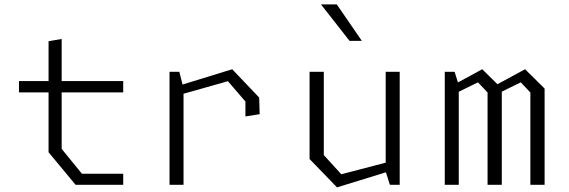

<svg xmlns="http://www.w3.org/2000/svg" viewBox="-20 -818 2520 850"><path d="M195 -144V-635.5L253 -645.5V-159L342.5 -49H525.5V0H314.5ZM64 -459H525.5V-409H64Z M1066.5 -368.5 989 -458.5 750 -391V-432L1008 -511.5L1127.5 -386L1129.5 -312.5L1066.5 -302.5ZM730.5 -500H774L792.5 -426.5V0H730.5Z M1413.5 -131.5 1491 -46.5 1730 -109V-68L1472 11.5L1350.5 -114V-500H1413.5ZM1749.5 0H1706L1687.5 -58.5V-500H1749.5ZM1401 -798.5H1471L1582 -637H1527.5Z M2328 -408.5 2285.5 -453.5 2158 -391V-432L2304.5 -511.5L2391 -426V0H2328ZM1949 -500H1992.5L2011 -441.5V0H1949ZM2138.5 -408.5 2096 -453.5 1968.5 -391V-432L2115 -511.5L2201.5 -426V0H2138.5Z"/></svg>

Font: Monaspace Krypton Var
Style: Regular
Weight: 400
Designer: Riley Cran and the Lettermatic Team
Version: Version 1.101 (Monaspace Krypton Var)